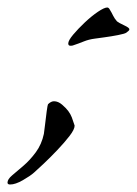

<svg xmlns="http://www.w3.org/2000/svg" viewBox="-45 -353 365 512"><path d="M143 -231Q137 -231 137 -237Q137 -245 150 -260.5Q163 -276 181 -293Q199 -310 216 -321.5Q233 -333 241 -333Q245 -333 248 -327Q253 -319 256.5 -311.5Q260 -304 267 -296Q272 -292 286 -285.5Q300 -279 300 -275Q300 -272 297 -270Q294 -268 292 -266Q288 -263 270 -259.5Q252 -256 233.5 -253.5Q215 -251 208 -250Q192 -248 178.5 -242.5Q165 -237 150 -232Q148 -231 143 -231ZM-18 139Q-25 139 -25 134Q-25 125 -12.5 114.5Q0 104 17.5 89Q35 74 50.5 53Q66 32 72 4Q73 -1 75 -19.5Q77 -38 79.5 -56Q82 -74 83 -75Q91 -83 99 -83Q110 -83 120.5 -74Q131 -65 137 -57Q143 -49 146.5 -40Q150 -31 153 -21Q153 -20 153.5 -19.5Q154 -19 154 -18Q154 -8 140.5 9.5Q127 27 108 47Q89 67 71.5 83.5Q54 100 46 107Q36 116 16 127.5Q-4 139 -18 139Z"/></svg>

Font: My Soul
Style: Regular
Weight: 400
Designer: Robert E. Leuschke
Foundry: Robert E. Leuschke
Version: Version 1.010; ttfautohint (v1.8.4.7-5d5b)